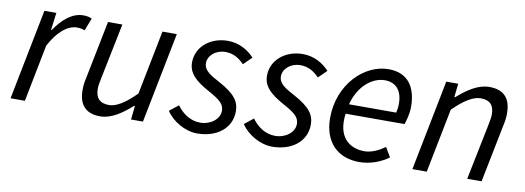

<svg xmlns="http://www.w3.org/2000/svg" viewBox="-47 -750 2775 1014"><g transform="rotate(10 1340.5 -243.0)"><path d="M127 -486 31 0H108L168 -306C210 -386 263 -429 312 -429C329 -429 343 -426 354 -421L380 -489C367 -495 352 -498 334 -498C274 -498 222 -452 183 -393H179L191 -486Z M741 0 837 -486H760L692 -142C633 -82 586 -55 549 -55C499 -55 476 -80 476 -130C476 -147 479 -161 484 -186L545 -486H468L406 -176C400 -150 398 -132 398 -109C398 -35 431 12 513 12C572 12 628 -27 681 -74H685L677 0Z M866 -80C899 -29 968 12 1033 12C1138 12 1215 -47 1215 -138C1215 -191 1188 -229 1101 -276C1057 -300 1015 -321 1015 -362C1015 -403 1055 -438 1107 -438C1151 -438 1182 -417 1208 -390L1252 -433C1217 -471 1168 -498 1109 -498C1018 -498 942 -439 942 -353C942 -298 978 -261 1053 -220C1121 -183 1142 -163 1142 -128C1142 -84 1095 -47 1039 -47C988 -47 944 -76 914 -118Z M1268 -80C1301 -29 1370 12 1435 12C1540 12 1617 -47 1617 -138C1617 -191 1590 -229 1503 -276C1459 -300 1417 -321 1417 -362C1417 -403 1457 -438 1509 -438C1553 -438 1584 -417 1610 -390L1654 -433C1619 -471 1570 -498 1511 -498C1420 -498 1344 -439 1344 -353C1344 -298 1380 -261 1455 -220C1523 -183 1544 -163 1544 -128C1544 -84 1497 -47 1441 -47C1390 -47 1346 -76 1316 -118Z M1971 -498C1844 -498 1711 -374 1711 -191C1711 -61 1787 12 1902 12C1965 12 2020 -12 2059 -40L2029 -91C1998 -69 1958 -49 1920 -49C1836 -49 1771 -102 1788 -227H2104C2110 -245 2122 -283 2122 -322C2122 -422 2080 -498 1971 -498ZM2050 -279H1797C1821 -375 1891 -437 1962 -437C2032 -437 2056 -384 2056 -329C2056 -310 2054 -295 2050 -279Z M2282 -486 2186 0H2263L2331 -344C2392 -405 2439 -431 2477 -431C2527 -431 2549 -406 2549 -357C2549 -340 2546 -326 2541 -300L2480 0H2557L2619 -310C2625 -337 2627 -354 2627 -377C2627 -452 2594 -498 2512 -498C2452 -498 2397 -461 2342 -413H2338L2346 -486Z"/></g></svg>

Font: Cambridge Sans Italic
Style: Regular
Weight: 400
Italic angle: -11°
Version: Version 2.000;PS 002.000;hotconv 1.0.88;makeotf.lib2.5.64775